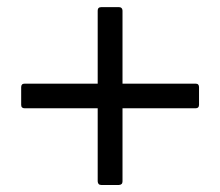

<svg xmlns="http://www.w3.org/2000/svg" viewBox="-20 -612 624 544"><path d="M40 -314.9C40 -308.4 43.3 -305.2 49.8 -305.2H256.8V-98.1C257.2 -91.3 260.6 -87.9 267.1 -87.9H316.9C323.7 -88.2 327.1 -91.6 327.1 -98.1V-305.2H534.2C540.7 -305.2 543.9 -308.4 543.9 -314.9V-365.2C543.9 -371.7 540.7 -375 534.2 -375H327.1V-582C326.8 -588.5 323.4 -591.8 316.9 -591.8H267.1C260.3 -591.8 256.8 -588.5 256.8 -582V-375H49.8C43.3 -375 40 -371.7 40 -365.2Z"/></svg>

Font: Numans
Style: Regular
Weight: 400
Designer: Jovanny Lemonad
Foundry: Jovanny Lemonad
Version: Version 001.001